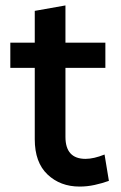

<svg xmlns="http://www.w3.org/2000/svg" viewBox="-20 -676 447 707"><path d="M18 -426V-519H108V-636L221 -656V-519H368V-426H221V-172Q221 -91 295 -91Q310 -91 327.5 -95Q345 -99 365 -107L381 -10Q356 -1 328.5 5Q301 11 273 11Q202 11 155 -33.5Q108 -78 108 -163V-426Z"/></svg>

Font: Radio Canada Medium
Style: Regular
Weight: 500
Designer: Charles Daoud, Etienne Aubert Bonn, Alexandre Saumier Demers, Jacques Le Bailly
Foundry: Radio-Canada
Version: Version 2.104; ttfautohint (v1.8.4.7-5d5b);gftools[0.9.28.de